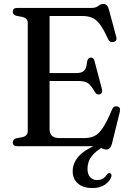

<svg xmlns="http://www.w3.org/2000/svg" viewBox="-20 -740 656 972"><path d="M44.5 -681Q44.5 -700 68 -700H444Q465 -700 477.5 -710Q490 -720 503.5 -720Q524 -720 531.5 -691.5L568.5 -553Q574.5 -531.5 554.5 -527.5Q535.5 -523 526.5 -543.5Q504 -593 485 -617.8Q466 -642.5 445 -650.8Q424 -659 396 -659H231V-370H364.5Q394 -370 406 -382.2Q418 -394.5 421 -428Q424.5 -447.5 438.5 -448.5Q454 -450 458.5 -431L496 -289Q501 -267.5 485 -262.5Q470 -258 460 -274.5Q441.5 -307.5 425.5 -318.8Q409.5 -330 378 -330H231V-86Q231 -41 281 -41H406Q436 -41 458.2 -51.5Q480.5 -62 501 -93.2Q521.5 -124.5 547.5 -186Q555 -205 572.5 -201.5Q592.5 -198 586.5 -173.5L546.5 -11.5Q539 17 518 17Q505 17 491.8 8.5Q478.5 0 456.5 0H68Q44.5 0 44.5 -19Q44.5 -34 62.5 -40L95 -46Q120.5 -53 120.5 -76V-624Q120.5 -647 95 -654L62.5 -660Q44.5 -666 44.5 -681ZM498 -18 507.5 0.5Q464.5 24 443.8 51.2Q423 78.5 423 114.5Q423 143 436.8 157.2Q450.5 171.5 471.5 171.5Q504 171.5 520.5 144Q528 134.5 536 136.5Q540.5 137.5 543.2 142.5Q546 147.5 543 156.5Q536 178 511 195Q486 212 448 212Q401 212 374.5 189Q348 166 348 127Q348 82 383.5 46Q419 10 498 -18Z"/></svg>

Font: Fraunces 72pt Soft
Style: Regular
Weight: 400
Version: Version 1.000;[b76b70a41]